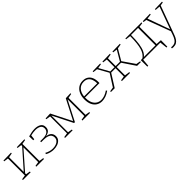

<svg xmlns="http://www.w3.org/2000/svg" viewBox="329 -1964 3635 3635"><g transform="rotate(-45 2146.5 -146.5)"><path d="M43 0V-21L131 -35V-489L43 -501V-521L250 -526V-506L163 -490V-98L488 -466V-490L401 -501V-521L608 -526V-506L520 -490V-35L608 -21V0H401V-21L488 -35V-431L163 -61V-35L250 -21V0Z M867 7Q823 7 778.5 -4.5Q734 -16 697 -39L708 -64Q744 -42 786 -31Q828 -20 869 -20Q913 -20 952.5 -33.5Q992 -47 1016 -75Q1040 -103 1040 -146Q1040 -178 1023 -204.5Q1006 -231 966.5 -246.5Q927 -262 859 -262H794V-288H863Q948 -288 987.5 -318.5Q1027 -349 1027 -400Q1027 -455 985 -479Q943 -503 880 -503Q850 -503 817.5 -498.5Q785 -494 752 -486L741 -394H714L711 -501Q757 -514 801.5 -522Q846 -530 886 -530Q961 -530 1010.5 -499.5Q1060 -469 1060 -402Q1060 -349 1031 -319Q1002 -289 936 -277Q1008 -269 1041 -233Q1074 -197 1074 -145Q1074 -93 1044.5 -59.5Q1015 -26 968 -9.5Q921 7 867 7Z M1374 -21V0H1171V-21L1259 -35V-487L1171 -501V-521L1298 -526L1504 -117L1712 -521L1841 -526V-506L1754 -489V-35L1841 -21V0H1636V-21L1722 -35V-484L1515 -80L1492 -77L1287 -484V-35Z M2160 7Q2097 7 2048.5 -23.5Q2000 -54 1972.5 -112Q1945 -170 1945 -254Q1945 -338 1973 -400Q2001 -462 2052 -496Q2103 -530 2173 -530Q2237 -530 2280.5 -501.5Q2324 -473 2345.5 -422Q2367 -371 2367 -305Q2367 -299 2367 -291.5Q2367 -284 2366 -273H1979Q1979 -266 1979 -258Q1979 -145 2031 -83.5Q2083 -22 2166 -22Q2208 -22 2255.5 -38Q2303 -54 2353 -89L2367 -67Q2313 -29 2260.5 -11Q2208 7 2160 7ZM2172 -502Q2089 -502 2039.5 -447Q1990 -392 1981 -300H2333Q2333 -354 2317.5 -400Q2302 -446 2266.5 -474Q2231 -502 2172 -502Z M2400 0V-20L2486 -34L2640 -275L2519 -491L2432 -501V-521L2637 -526V-506L2551 -491L2666 -284H2780V-490L2693 -501V-521L2898 -526V-506L2811 -491V-284H2925L3047 -491L2961 -501V-521L3165 -526V-506L3078 -491L2951 -275L3117 -34L3201 -20V0H3100L2927 -257H2811V-35L2911 -21V0H2693V-21L2780 -35V-257H2663L2501 0Z M3227 148 3226 -25 3275 -30Q3308 -56 3332 -90.5Q3356 -125 3372 -177Q3388 -229 3396.5 -305.5Q3405 -382 3406 -491L3309 -503V-523H3741V-503L3654 -490V-31L3763 -25L3762 148H3739L3723 0H3264L3251 148ZM3309 -28H3621V-495H3432Q3432 -356 3418 -264Q3404 -172 3377 -115.5Q3350 -59 3309 -28Z M3800 233 3804 206Q3812 207 3819.5 208Q3827 209 3835 209Q3887 209 3919 183.5Q3951 158 3972.5 109Q3994 60 4016 -11L3837 -492L3774 -500V-521L3970 -526V-505L3872 -493L4032 -46L4194 -493L4098 -500V-521L4293 -526V-505L4225 -493L4043 4Q4026 50 4010.5 91.5Q3995 133 3973.5 166Q3952 199 3920.5 218Q3889 237 3840 237Q3824 237 3800 233Z"/></g></svg>

Font: Bitter ExtraLight
Style: Regular
Weight: 200
Designer: Sol Matas, and Bitter project Authors
Foundry: Sol Matas
Version: Version 2.001